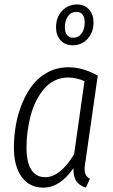

<svg xmlns="http://www.w3.org/2000/svg" viewBox="-20 -839 512 870"><path d="M329.1 -818.8Q363.3 -818.8 383.5 -796.1Q403.8 -773.4 403.8 -737.8Q403.8 -691.9 376.7 -662.8Q349.6 -633.8 309.1 -633.8Q274.9 -633.8 254.4 -656.5Q233.9 -679.2 233.9 -714.8Q233.9 -760.7 261.2 -789.8Q288.6 -818.8 329.1 -818.8ZM327.1 -785.2Q302.2 -785.2 288.1 -765.4Q273.9 -745.6 273.9 -714.8Q273.9 -692.9 283.7 -680.4Q293.5 -668 311 -668Q335.9 -668 349.9 -687.5Q363.8 -707 363.8 -737.8Q363.8 -760.3 354.2 -772.7Q344.7 -785.2 327.1 -785.2ZM290 -534.2Q356.4 -534.2 422.9 -496.1L368.2 -113.8Q361.3 -78.6 364.5 -59.3Q367.7 -40 387.2 -28.8L369.1 11.2Q340.3 2.4 325.9 -18.1Q311.5 -38.6 313 -77.1Q252 11.2 175.8 11.2Q113.8 11.2 78.4 -37.1Q43 -85.4 43 -169.9Q43 -219.7 51.3 -269Q59.6 -318.4 78.9 -366.7Q98.1 -415 126 -451.9Q153.8 -488.8 196.3 -511.5Q238.8 -534.2 290 -534.2ZM288.1 -487.8Q255.9 -487.8 227.8 -474.1Q199.7 -460.4 179.7 -436.5Q159.7 -412.6 144 -381.8Q128.4 -351.1 118.9 -314.9Q109.4 -278.8 104.7 -242.4Q100.1 -206.1 100.1 -169.9Q100.1 -104 121.8 -70.1Q143.6 -36.1 185.1 -36.1Q252.4 -36.1 315.9 -140.1L362.8 -471.2Q325.2 -487.8 288.1 -487.8Z"/></svg>

Font: Fira Sans Compressed Light
Style: Italic
Weight: 300
Width: 3
Italic angle: -8°
Designer: Carrois Corporate & Edenspiekermann AG
Foundry: Carrois Corporate GbR & Edenspiekermann AG
Version: Version 4.203;PS 004.203;hotconv 1.0.88;makeotf.lib2.5.64775